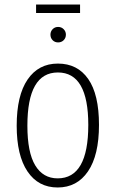

<svg xmlns="http://www.w3.org/2000/svg" viewBox="-20 -811 507 842"><path d="M331.1 -753.9H138.2V-791H331.1ZM269 -659.2Q269 -644.5 259.3 -634.8Q249.5 -625 234.9 -625Q220.2 -625 210.7 -634.8Q201.2 -644.5 201.2 -659.2Q201.2 -672.9 210.7 -682.9Q220.2 -692.9 234.9 -692.9Q249.5 -692.9 259.3 -682.9Q269 -672.9 269 -659.2ZM233.9 -532.2Q319.8 -532.2 366.9 -464.6Q414.1 -397 414.1 -263.2Q414.1 -130.4 366 -59.6Q317.9 11.2 232.9 11.2Q147.9 11.2 100.6 -59.1Q53.2 -129.4 53.2 -259.8Q53.2 -392.6 101.1 -462.4Q148.9 -532.2 233.9 -532.2ZM233.9 -493.2Q100.1 -493.2 100.1 -259.8Q100.1 -142.6 134.5 -85.7Q168.9 -28.8 232.9 -28.8Q367.2 -28.8 367.2 -263.2Q367.2 -493.2 233.9 -493.2Z"/></svg>

Font: Fira Sans Compressed ExtraLight
Style: Regular
Weight: 250
Width: 1
Designer: Carrois Corporate & Edenspiekermann AG
Foundry: Carrois Corporate GbR & Edenspiekermann AG
Version: Version 4.203;PS 004.203;hotconv 1.0.88;makeotf.lib2.5.64775